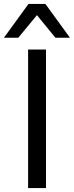

<svg xmlns="http://www.w3.org/2000/svg" viewBox="-35 -957 376 977"><path d="M108 0V-705H199V0ZM-15 -765 110 -937H196L321 -765H247L153 -880L58 -765Z"/></svg>

Font: Nunito Sans 7pt
Style: Regular
Weight: 400
Designer: Vernon Adams
Foundry: Vernon Adams
Version: Version 3.101;gftools[0.9.27]